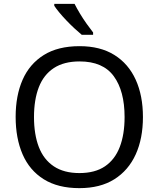

<svg xmlns="http://www.w3.org/2000/svg" viewBox="-20 -964 821 994"><path d="M720 -358Q720 -247 682.5 -164.5Q645 -82 572 -36Q499 10 391 10Q280 10 206.5 -36Q133 -82 97 -165Q61 -248 61 -359Q61 -469 97 -551Q133 -633 206.5 -679Q280 -725 392 -725Q499 -725 572 -679.5Q645 -634 682.5 -551.5Q720 -469 720 -358ZM156 -358Q156 -268 181 -203Q206 -138 258.5 -103Q311 -68 391 -68Q472 -68 523.5 -103Q575 -138 600 -203Q625 -268 625 -358Q625 -493 569 -569.5Q513 -646 392 -646Q311 -646 258.5 -611.5Q206 -577 181 -512.5Q156 -448 156 -358ZM366 -944Q377 -922 393.5 -894.5Q410 -867 428.5 -841Q447 -815 462 -796V-784H403Q386 -798 365 -817.5Q344 -837 323.5 -858.5Q303 -880 286.5 -900Q270 -920 261 -934V-944Z"/></svg>

Font: Noto Sans Cham
Style: Regular
Weight: 400
Designer: Monotype Design Team
Foundry: Monotype Imaging Inc.
Version: Version 2.002